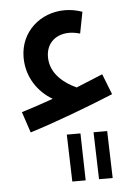

<svg xmlns="http://www.w3.org/2000/svg" viewBox="-48 -411 479 687"><g transform="rotate(-5 192.0 -67.5)"><path d="M51 51C144 22 261 -22 353 -60L324 -134C293 -121 261 -108 229 -95C189 -113 136 -150 136 -212C136 -264 173 -292 219 -292C228 -292 240 -291 258 -286L273 -363C250 -371 230 -374 210 -374C123 -374 49 -311 49 -218C49 -148 88 -92 140 -62C101 -48 62 -35 26 -24ZM280 239H329L324 70H275ZM184 239H232L228 70H179Z"/></g></svg>

Font: Noto Sans Arabic ExtCond Med
Style: Regular
Weight: 500
Width: 2
Designer: Monotype Design Team, Nadine Chahine, Nizar Qandah and Khaled Hosny
Foundry: Monotype Imaging Inc.
Version: Version 2.012